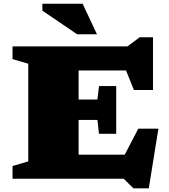

<svg xmlns="http://www.w3.org/2000/svg" viewBox="-20 -955 902 1026"><path d="M47 0V-68L131 -92.5V-614.5L47 -639V-707H661L726.5 -756H797.5V-474H695.5L653.5 -578.5H400V-423H500.5L509 -495H601V-240H509L500.5 -314H400V-128.5H646.5L719 -267.5H826.5L775 51.5H693L641 0ZM498 -772H392L206.5 -898V-935H421.5Z"/></svg>

Font: Newsreader 6pt ExtraBold
Style: Regular
Weight: 800
Designer: Hugues Gentile
Foundry: Production Type
Version: Version 1.003; ttfautohint (v1.8.3)